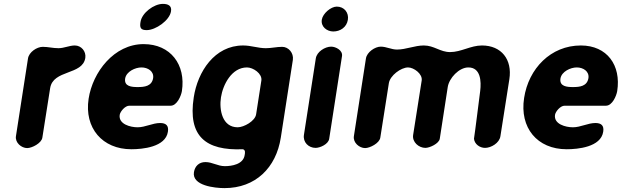

<svg xmlns="http://www.w3.org/2000/svg" viewBox="-20 -761 3200 988"><path d="M200 -520C170 -520 129 -493 124 -460L62 -60C57 -27 90 1 120 1C144 1 194 -24 198 -53L238 -307C253 -404 405 -373 419 -463C424 -497 398 -527 365 -527C337 -527 310 -513 281 -513C252 -513 228 -520 200 -520Z M436 -253C413 -102 507 7 656 7C713 7 832 -4 844 -83C849 -114 835 -128 804 -128C765 -128 728 -106 688 -106C651 -106 589 -122 596 -170C599 -188 624 -217 645 -217H858C891 -217 912 -268 916 -292C937 -428 858 -534 719 -534C567 -534 457 -390 436 -253ZM624 -357C630 -393 676 -414 708 -414C741 -414 773 -394 768 -359C761 -317 723 -313 689 -313C657 -313 618 -316 624 -357ZM703 -648C698 -618 704 -606 735 -606C781 -606 853 -656 860 -703C865 -733 843 -741 818 -741C772 -741 710 -695 703 -648Z M978 125C967 195 1087 207 1135 207C1295 207 1401 102 1425 -53L1487 -453C1492 -488 1465 -520 1432 -520C1404 -520 1376 -513 1348 -513C1307 -513 1273 -527 1231 -527C1084 -527 997 -392 977 -260C946 -60 1038 15 1230 7C1244 11 1241 26 1239 37C1232 85 1172 94 1137 94C1100 94 1073 73 1037 73C1004 73 983 94 978 125ZM1117 -260C1127 -325 1172 -414 1251 -414C1283 -414 1330 -382 1325 -347L1298 -173C1293 -138 1235 -106 1203 -106C1124 -106 1107 -195 1117 -260Z M1684 -521C1653 -521 1610 -495 1605 -460L1544 -67C1538 -29 1568 0 1604 0C1627 0 1670 -19 1674 -47L1740 -473C1744 -502 1708 -521 1684 -521ZM1636 -660C1630 -623 1663 -599 1695 -599C1731 -599 1764 -621 1770 -659C1776 -695 1752 -727 1713 -727C1682 -727 1641 -691 1636 -660Z M1939 -521C1910 -521 1868 -493 1863 -460L1801 -60C1796 -27 1829 1 1859 1C1883 1 1933 -24 1937 -53L1981 -333C1987 -372 2043 -414 2080 -414C2109 -414 2155 -381 2150 -347L2106 -67C2100 -30 2135 0 2169 0C2191 0 2239 -22 2243 -47L2284 -313C2291 -359 2342 -414 2390 -414C2454 -414 2457 -342 2451 -293C2446 -256 2425 -84 2419 -47C2422 -19 2449 0 2476 0C2507 0 2550 -25 2555 -60L2601 -353C2617 -455 2560 -527 2460 -527C2402 -527 2353 -493 2296 -493C2245 -493 2214 -527 2161 -527C2114 -527 2069 -506 2023 -506C1993 -506 1969 -521 1939 -521Z M2677 -257C2653 -104 2744 7 2896 7C2953 7 3072 -4 3084 -83C3089 -114 3075 -128 3044 -128C3005 -128 2968 -106 2928 -106C2891 -106 2829 -122 2836 -170C2839 -188 2864 -217 2885 -217H3098C3131 -217 3152 -268 3156 -292C3177 -425 3104 -527 2969 -527C2814 -527 2700 -408 2677 -257ZM2864 -357C2870 -393 2916 -414 2948 -414C2981 -414 3013 -394 3008 -359C3001 -317 2963 -313 2929 -313C2897 -313 2858 -316 2864 -357Z"/></svg>

Font: Asimov Print
Style: Regular
Weight: 500
Designer: Google
Version: Version 2.000980: 2014